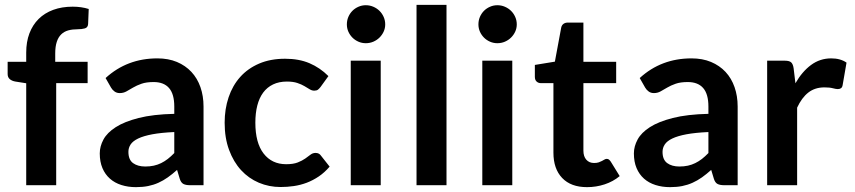

<svg xmlns="http://www.w3.org/2000/svg" viewBox="-20 -763 3523 791"><path d="M88 0V-420L43.5 -427Q29 -429.5 20.2 -437Q11.5 -444.5 11.5 -458V-508.5H88V-546.5Q88 -590.5 101.2 -625.5Q114.5 -660.5 139.2 -685Q164 -709.5 199.5 -722.5Q235 -735.5 279.5 -735.5Q315.5 -735.5 345.5 -726L343 -664Q342 -649.5 329.5 -646Q317 -642.5 300.5 -642.5Q278.5 -642.5 261.2 -637.8Q244 -633 232 -621.2Q220 -609.5 213.8 -590.2Q207.5 -571 207.5 -542.5V-508.5H341V-420.5H211.5V0Z M818.5 0H763Q745.5 0 735.5 -5.2Q725.5 -10.5 720.5 -26.5L709.5 -63Q690 -45.5 671.2 -32.2Q652.5 -19 632.5 -10Q612.5 -1 590 3.5Q567.5 8 540 8Q507.5 8 480 -0.8Q452.5 -9.5 432.8 -27Q413 -44.5 402 -70.5Q391 -96.5 391 -131Q391 -160 406.2 -188.2Q421.5 -216.5 457 -239.2Q492.5 -262 551.5 -277Q610.5 -292 698 -294V-324Q698 -375.5 676.5 -400.2Q655 -425 613 -425Q583 -425 563 -418Q543 -411 528.2 -402.2Q513.5 -393.5 501 -386.5Q488.5 -379.5 473.5 -379.5Q461 -379.5 452 -386Q443 -392.5 437.5 -402L415 -441.5Q503.5 -522.5 628.5 -522.5Q673.5 -522.5 708.8 -507.8Q744 -493 768.5 -466.8Q793 -440.5 805.8 -404Q818.5 -367.5 818.5 -324ZM578.5 -77Q597.5 -77 613.5 -80.5Q629.5 -84 643.8 -91Q658 -98 671.2 -108.2Q684.5 -118.5 698 -132.5V-219Q644 -216.5 607.8 -209.8Q571.5 -203 549.5 -192.5Q527.5 -182 518.2 -168Q509 -154 509 -137.5Q509 -105 528.2 -91Q547.5 -77 578.5 -77Z M1300.5 -404.5Q1295 -397.5 1289.8 -393.5Q1284.5 -389.5 1274.5 -389.5Q1265 -389.5 1255.8 -395.2Q1246.5 -401 1234.2 -408.2Q1222 -415.5 1204.8 -421.2Q1187.5 -427 1162 -427Q1129.5 -427 1105 -415.2Q1080.5 -403.5 1064.2 -381.5Q1048 -359.5 1040 -328.2Q1032 -297 1032 -257.5Q1032 -174.5 1066 -130.5Q1100 -86.5 1159 -86.5Q1188.5 -86.5 1206.8 -93.8Q1225 -101 1237.5 -109.8Q1250 -118.5 1259.2 -125.8Q1268.5 -133 1280 -133Q1295 -133 1302.5 -121.5L1338 -76.5Q1317.5 -52.5 1293.5 -36.2Q1269.5 -20 1243.8 -10.2Q1218 -0.5 1190.8 3.5Q1163.5 7.5 1136 7.5Q1088.5 7.5 1046.5 -10.2Q1004.5 -28 973.2 -62Q942 -96 923.8 -145.2Q905.5 -194.5 905.5 -257.5Q905.5 -314 921.8 -362.2Q938 -410.5 969.5 -445.8Q1001 -481 1047.5 -501Q1094 -521 1154.5 -521Q1212 -521 1255.2 -502.5Q1298.5 -484 1333 -449.5Z M1548.5 -513V0H1425V-513ZM1567 -662.5Q1567 -646.5 1560.5 -632.5Q1554 -618.5 1543.2 -608Q1532.5 -597.5 1518 -591.2Q1503.5 -585 1487 -585Q1471 -585 1456.8 -591.2Q1442.5 -597.5 1432 -608Q1421.5 -618.5 1415.2 -632.5Q1409 -646.5 1409 -662.5Q1409 -679 1415.2 -693.5Q1421.5 -708 1432 -718.5Q1442.5 -729 1456.8 -735.2Q1471 -741.5 1487 -741.5Q1503.5 -741.5 1518 -735.2Q1532.5 -729 1543.2 -718.5Q1554 -708 1560.5 -693.5Q1567 -679 1567 -662.5Z M1819.5 -743V0H1696V-743Z M2090.5 -513V0H1967V-513ZM2109 -662.5Q2109 -646.5 2102.5 -632.5Q2096 -618.5 2085.2 -608Q2074.5 -597.5 2060 -591.2Q2045.5 -585 2029 -585Q2013 -585 1998.8 -591.2Q1984.5 -597.5 1974 -608Q1963.5 -618.5 1957.2 -632.5Q1951 -646.5 1951 -662.5Q1951 -679 1957.2 -693.5Q1963.5 -708 1974 -718.5Q1984.5 -729 1998.8 -735.2Q2013 -741.5 2029 -741.5Q2045.5 -741.5 2060 -735.2Q2074.5 -729 2085.2 -718.5Q2096 -708 2102.5 -693.5Q2109 -679 2109 -662.5Z M2398.5 8Q2332 8 2296 -29.8Q2260 -67.5 2260 -134V-420.5H2208Q2198 -420.5 2190.8 -427Q2183.5 -433.5 2183.5 -446.5V-495.5L2266 -509L2292 -649Q2294 -659 2301.2 -664.5Q2308.5 -670 2319.5 -670H2383.5V-508.5H2518.5V-420.5H2383.5V-142.5Q2383.5 -118.5 2395.5 -105Q2407.5 -91.5 2427.5 -91.5Q2439 -91.5 2446.8 -94.2Q2454.5 -97 2460.2 -100Q2466 -103 2470.5 -105.8Q2475 -108.5 2479.5 -108.5Q2485 -108.5 2488.5 -105.8Q2492 -103 2496 -97.5L2533 -37.5Q2506 -15 2471 -3.5Q2436 8 2398.5 8Z M3019 0H2963.5Q2946 0 2936 -5.2Q2926 -10.5 2921 -26.5L2910 -63Q2890.5 -45.5 2871.8 -32.2Q2853 -19 2833 -10Q2813 -1 2790.5 3.5Q2768 8 2740.5 8Q2708 8 2680.5 -0.8Q2653 -9.5 2633.2 -27Q2613.5 -44.5 2602.5 -70.5Q2591.5 -96.5 2591.5 -131Q2591.5 -160 2606.8 -188.2Q2622 -216.5 2657.5 -239.2Q2693 -262 2752 -277Q2811 -292 2898.5 -294V-324Q2898.5 -375.5 2877 -400.2Q2855.5 -425 2813.5 -425Q2783.5 -425 2763.5 -418Q2743.5 -411 2728.8 -402.2Q2714 -393.5 2701.5 -386.5Q2689 -379.5 2674 -379.5Q2661.5 -379.5 2652.5 -386Q2643.5 -392.5 2638 -402L2615.5 -441.5Q2704 -522.5 2829 -522.5Q2874 -522.5 2909.2 -507.8Q2944.5 -493 2969 -466.8Q2993.5 -440.5 3006.2 -404Q3019 -367.5 3019 -324ZM2779 -77Q2798 -77 2814 -80.5Q2830 -84 2844.2 -91Q2858.5 -98 2871.8 -108.2Q2885 -118.5 2898.5 -132.5V-219Q2844.5 -216.5 2808.2 -209.8Q2772 -203 2750 -192.5Q2728 -182 2718.8 -168Q2709.5 -154 2709.5 -137.5Q2709.5 -105 2728.8 -91Q2748 -77 2779 -77Z M3140.5 0V-513H3213Q3232 -513 3239.5 -506Q3247 -499 3249.5 -482L3257 -420Q3284.5 -468 3321.2 -495.2Q3358 -522.5 3404.5 -522.5Q3442.5 -522.5 3467.5 -505L3451.5 -412.5Q3450 -403.5 3445 -399.8Q3440 -396 3431.5 -396Q3424 -396 3411 -399.5Q3398 -403 3376.5 -403Q3337.5 -403 3310.2 -381.8Q3283 -360.5 3264 -319.5V0Z"/></svg>

Font: Lato TR
Style: Bold
Weight: 700
Designer: Lukasz Dziedzic
Foundry: tyPoland Lukasz Dziedzic
Version: Version 1.104 2013